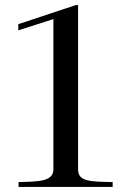

<svg xmlns="http://www.w3.org/2000/svg" viewBox="-20 -735 505 755"><path d="M52 -617V-640L278 -715H287V-69C287 -21 333 -21 423 -19V0H53V-19C131 -21 190 -21 190 -69V-660L53 -616Z"/></svg>

Font: Ortica Linear
Style: Regular
Weight: 400
Designer: Benedetta Bovani
Foundry: Collletttivo
Version: Version 2.000;Glyphs 3.1.2 (3151)